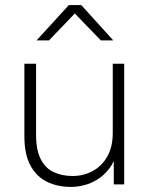

<svg xmlns="http://www.w3.org/2000/svg" viewBox="-20 -726 593 756"><path d="M259 10Q207 10 165.5 -10Q124 -30 100 -74Q76 -118 76 -189V-475H122V-195Q122 -135 140.5 -99Q159 -63 192 -48Q225 -33 266 -33Q308 -33 344 -52Q380 -71 402 -109Q424 -147 424 -203V-475H469V0H428V-126H441Q430 -88 410 -62Q390 -36 364.5 -20Q339 -4 312 3Q285 10 259 10ZM124 -567 251 -706H300L426 -567H377L261 -687H288L173 -567Z"/></svg>

Font: SUSE ExtraLight
Style: Regular
Weight: 250
Designer: Rene Bieder
Foundry: SUSE
Version: Version 1.000